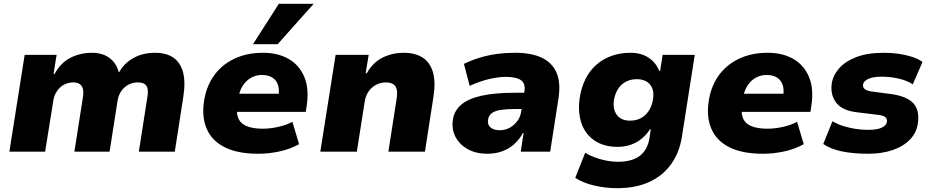

<svg xmlns="http://www.w3.org/2000/svg" viewBox="-20 -793 4867 1004"><path d="M29 0 109 -506H276L260 -406H265Q298 -466 349.5 -491.5Q401 -517 460 -517Q516 -517 552.5 -490Q589 -463 601 -415L604 -417Q629 -462 677.5 -489.5Q726 -517 791 -517Q849 -517 886 -492Q923 -467 937 -415.5Q951 -364 938 -283L894 0H706L750 -281Q755 -309 752 -327Q749 -345 736.5 -353.5Q724 -362 700 -362Q673 -362 651 -350Q629 -338 614.5 -317Q600 -296 595 -268L553 0H369L413 -281Q418 -309 414 -326.5Q410 -344 397.5 -353Q385 -362 362 -362Q343 -362 325 -355Q307 -348 293.5 -335Q280 -322 271 -305Q262 -288 259 -268L216 0Z M1332 11Q1223 11 1156 -22.5Q1089 -56 1062 -117Q1035 -178 1046 -257Q1056 -335 1096 -393.5Q1136 -452 1202.5 -484.5Q1269 -517 1356 -517Q1433 -517 1489 -485Q1545 -453 1571 -391.5Q1597 -330 1584 -242L1579 -208H1191L1206 -303H1448L1436 -288Q1442 -325 1433.5 -349.5Q1425 -374 1404 -387.5Q1383 -401 1350 -401Q1318 -401 1292 -386Q1266 -371 1249 -344Q1232 -317 1226 -281L1221 -255Q1214 -208 1225 -178Q1236 -148 1268.5 -134Q1301 -120 1354 -120Q1392 -120 1435 -129.5Q1478 -139 1509 -156L1544 -39Q1497 -13 1441 -1Q1385 11 1332 11ZM1303 -562 1438 -773H1620L1432 -562Z M1655 0 1735 -506H1908L1892 -410H1898Q1931 -468 1982 -492.5Q2033 -517 2091 -517Q2151 -517 2190 -492Q2229 -467 2244 -415Q2259 -363 2246 -283L2202 0H2011L2054 -277Q2059 -307 2054.5 -325.5Q2050 -344 2035.5 -353Q2021 -362 1997 -362Q1970 -362 1946.5 -349.5Q1923 -337 1907.5 -315Q1892 -293 1887 -261L1846 0Z M2528 11Q2469 11 2426 -13Q2383 -37 2362 -77Q2341 -117 2348 -165Q2354 -212 2390 -244Q2426 -276 2496 -292Q2566 -308 2673 -308H2743L2730 -223H2674Q2630 -223 2599.5 -218.5Q2569 -214 2552 -201.5Q2535 -189 2532 -166Q2528 -142 2544.5 -127Q2561 -112 2593 -112Q2620 -112 2643.5 -124Q2667 -136 2684.5 -159Q2702 -182 2706 -214L2722 -314Q2729 -356 2704.5 -373.5Q2680 -391 2625 -391Q2587 -391 2539 -380Q2491 -369 2436 -344L2406 -459Q2447 -479 2490.5 -492Q2534 -505 2580 -511Q2626 -517 2675 -517Q2760 -517 2814.5 -490.5Q2869 -464 2891 -411Q2913 -358 2900 -276L2857 0H2703L2718 -97H2714Q2695 -62 2667.5 -38Q2640 -14 2605 -1.5Q2570 11 2528 11Z M3208 191Q3147 191 3088.5 177.5Q3030 164 2988 137L3040 6Q3063 20 3091.5 30.5Q3120 41 3151 47Q3182 53 3209 53Q3285 53 3325.5 22Q3366 -9 3376 -70L3383 -118L3379 -117Q3360 -87 3333 -66Q3306 -45 3275 -35Q3244 -25 3210 -25Q3139 -25 3090.5 -57Q3042 -89 3021.5 -146Q3001 -203 3011 -278Q3019 -334 3041 -378.5Q3063 -423 3098 -454Q3133 -485 3178.5 -501Q3224 -517 3277 -517Q3333 -517 3372 -491Q3411 -465 3427 -422H3432L3445 -506H3613L3546 -79Q3533 5 3489 66Q3445 127 3374 159Q3303 191 3208 191ZM3275 -162Q3308 -162 3333.5 -176.5Q3359 -191 3375 -217.5Q3391 -244 3395 -277Q3402 -323 3379 -351Q3356 -379 3309 -379Q3277 -379 3251.5 -365Q3226 -351 3210.5 -325.5Q3195 -300 3190 -267Q3184 -220 3206.5 -191Q3229 -162 3275 -162Z M3971 11Q3862 11 3795 -22.5Q3728 -56 3701 -117Q3674 -178 3685 -257Q3695 -335 3735 -393.5Q3775 -452 3841.5 -484.5Q3908 -517 3995 -517Q4072 -517 4128 -485Q4184 -453 4210 -391.5Q4236 -330 4223 -242L4218 -208H3830L3845 -303H4087L4075 -288Q4081 -325 4072.5 -349.5Q4064 -374 4043 -387.5Q4022 -401 3989 -401Q3957 -401 3931 -386Q3905 -371 3888 -344Q3871 -317 3865 -281L3860 -255Q3853 -208 3864 -178Q3875 -148 3907.5 -134Q3940 -120 3993 -120Q4031 -120 4074 -129.5Q4117 -139 4148 -156L4183 -39Q4136 -13 4080 -1Q4024 11 3971 11Z M4520 11Q4444 11 4384 -1Q4324 -13 4285 -40L4333 -159Q4358 -144 4389.5 -134Q4421 -124 4454.5 -119Q4488 -114 4518 -114Q4567 -114 4591 -125.5Q4615 -137 4618 -156Q4620 -171 4610 -180Q4600 -189 4575 -192L4460 -206Q4384 -215 4353 -255.5Q4322 -296 4329 -354Q4335 -397 4366.5 -434Q4398 -471 4456.5 -494Q4515 -517 4603 -517Q4643 -517 4680.5 -511.5Q4718 -506 4750 -495.5Q4782 -485 4804 -469L4753 -352Q4723 -372 4679 -382Q4635 -392 4593 -392Q4542 -392 4518.5 -379.5Q4495 -367 4493 -351Q4491 -337 4501 -328Q4511 -319 4534 -315L4641 -301Q4724 -289 4756.5 -252.5Q4789 -216 4780 -150Q4774 -101 4739.5 -64.5Q4705 -28 4648.5 -8.5Q4592 11 4520 11Z"/></svg>

Font: Nunito Sans 7pt Black
Style: Italic
Weight: 900
Italic angle: -9°
Version: Version 3.101;gftools[0.9.27]